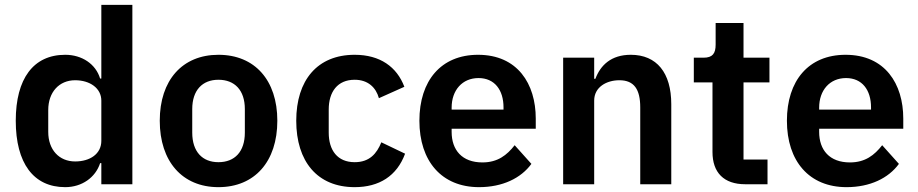

<svg xmlns="http://www.w3.org/2000/svg" viewBox="-20 -760 3785 792"><path d="M398 0H526V-740H398V-436H393C375 -496 318 -534 249 -534C118 -534 45 -436 45 -262C45 -87 118 12 249 12C318 12 374 -28 393 -87H398ZM290 -94C224 -94 179 -142 179 -216V-306C179 -380 224 -429 290 -429C351 -429 398 -396 398 -345V-179C398 -125 351 -94 290 -94Z M881 12C1031 12 1124 -94 1124 -262C1124 -429 1031 -534 881 -534C732 -534 639 -429 639 -262C639 -94 732 12 881 12ZM881 -91C815 -91 773 -134 773 -213V-310C773 -388 815 -431 881 -431C948 -431 990 -388 990 -310V-213C990 -134 948 -91 881 -91Z M1443 12C1544 12 1617 -34 1651 -126L1553 -173C1534 -126 1504 -91 1443 -91C1372 -91 1336 -140 1336 -213V-308C1336 -381 1372 -431 1443 -431C1498 -431 1531 -399 1543 -355L1648 -402C1617 -484 1548 -534 1443 -534C1289 -534 1202 -429 1202 -262C1202 -94 1289 12 1443 12Z M1956 12C2053 12 2129 -25 2172 -84L2103 -161C2071 -120 2033 -90 1970 -90C1886 -90 1843 -141 1843 -216V-229H2190V-271C2190 -414 2115 -534 1952 -534C1799 -534 1710 -427 1710 -262C1710 -95 1802 12 1956 12ZM1954 -438C2020 -438 2057 -389 2057 -317V-308H1843V-316C1843 -388 1887 -438 1954 -438Z M2431 0V-345C2431 -401 2482 -429 2535 -429C2596 -429 2621 -391 2621 -317V0H2749V-330C2749 -460 2689 -534 2582 -534C2501 -534 2457 -491 2436 -435H2431V-522H2303V0Z M3054 0H3146V-102H3047V-420H3154V-522H3047V-665H2932V-576C2932 -540 2920 -522 2882 -522H2842V-420H2919V-133C2919 -48 2966 0 3054 0Z M3472 12C3569 12 3645 -25 3688 -84L3619 -161C3587 -120 3549 -90 3486 -90C3402 -90 3359 -141 3359 -216V-229H3706V-271C3706 -414 3631 -534 3468 -534C3315 -534 3226 -427 3226 -262C3226 -95 3318 12 3472 12ZM3470 -438C3536 -438 3573 -389 3573 -317V-308H3359V-316C3359 -388 3403 -438 3470 -438Z"/></svg>

Font: IBM Plex Devanagari Medium
Style: Regular
Weight: 600
Designer: Mike Abbink, Paul van der Laan, Pieter van Rosmalen, Erin McLaughlin
Foundry: Bold Monday
Version: Version 1.0